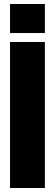

<svg xmlns="http://www.w3.org/2000/svg" viewBox="-20 -943 275 963"><path d="M205.1 0H30.3V-732.4H205.1ZM205.1 -777.3H30.3V-922.9H205.1Z"/></svg>

Font: Anton
Style: Regular
Weight: 400
Designer: Vernon Adams, Tural Alisoy
Foundry: Vernon Adams
Version: Version 2.300